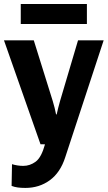

<svg xmlns="http://www.w3.org/2000/svg" viewBox="-25 -714 532 947"><path d="M32.2 202.9 34.2 95.7Q46.1 99.6 61 101.9Q75.9 104.2 89.6 104.2Q122.8 104.2 151 83.4Q179.2 62.5 197 -2.2L174.8 -2.4L-5.4 -515.1H141.6L235.1 -215.8Q240.7 -197.3 244.5 -181.8Q248.3 -166.3 251.5 -149.9H254.6Q258.1 -166.3 262 -181.5Q265.9 -196.8 271.2 -215.8L359.9 -515.1H486.3L296.9 61.3Q272.7 137 220.8 174.9Q168.9 212.9 100.3 212.9Q78.4 212.9 62.1 210.6Q45.9 208.3 32.2 202.9ZM403.6 -694.3V-595.7H77.4V-694.3Z"/></svg>

Font: RobotoFlex
Style: Regular
Weight: 400
Designer: Berlow after Robertson
Foundry: Google
Version: Version 2.136